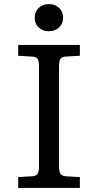

<svg xmlns="http://www.w3.org/2000/svg" viewBox="-20 -920 480 940"><path d="M69 0V-53L138 -57Q155 -58 163 -67.5Q171 -77 171 -108V-596Q171 -617 165.5 -629.5Q160 -642 135 -643L69 -647V-700H371V-647L301 -643Q282 -642 275.5 -631Q269 -620 269 -592V-104Q269 -82 275 -70.5Q281 -59 303 -57L371 -53V0ZM219 -767Q189 -767 169.5 -785.5Q150 -804 150 -833Q150 -862 169.5 -881Q189 -900 219 -900Q249 -900 269 -881.5Q289 -863 289 -834Q289 -805 269.5 -786Q250 -767 219 -767Z"/></svg>

Font: Literata Variable Black
Style: Regular
Weight: 900
Designer: Latin by Veronika Burian and Jose Scaglione. Greek by Irene Vlachou. Cyrillic by Vera Evstafieva.
Foundry: TypeTogether
Version: Version 3.021